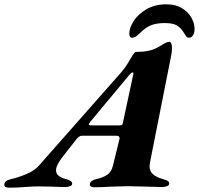

<svg xmlns="http://www.w3.org/2000/svg" viewBox="-88 -866 923 891"><path d="M-68 -8Q-68 -28 -40 -34Q-4 -42 34 -58Q72 -74 93 -98L476 -532Q497 -557 518 -594Q520 -597 526 -607Q532 -617 536 -621Q540 -625 543 -625Q605 -625 640 -644L658 -654Q685 -672 697 -672Q710 -672 710 -642Q710 -623 706 -606L608 -112Q606 -100 606 -95Q606 -72 622 -57.5Q638 -43 671 -34Q685 -30 691 -26Q697 -22 697 -13Q697 -6 686.5 -2Q676 2 666 2Q645 2 589 0Q531 -2 507 -2Q487 -2 431 0Q385 3 347 3Q339 3 334 -0.5Q329 -4 329 -11Q329 -19 337 -25.5Q345 -32 356 -34Q392 -42 411 -56Q430 -70 436 -97L466 -219Q467 -221 467 -224Q467 -236 453 -236H292Q279 -236 266 -219L204 -140Q172 -99 172 -76Q172 -60 184.5 -50Q197 -40 222 -34Q232 -31 239.5 -26Q247 -21 247 -13Q247 -6 237 -2Q227 2 215 2Q192 2 150 0L91 -1Q61 -1 25 2Q12 3 -5.5 4Q-23 5 -45 5Q-68 5 -68 -8ZM465 -284Q473 -284 477 -286Q481 -288 482 -295L529 -514Q531 -520 531 -525Q531 -530 528 -530Q523 -530 516 -523L332 -302Q324 -292 324 -289Q324 -284 342 -284ZM815 -732Q815 -714 808 -702.5Q801 -691 789 -691Q782 -691 778.5 -694.5Q775 -698 771.5 -704Q768 -710 766 -713Q750 -739 731 -749Q712 -759 677 -759Q640 -759 614.5 -749.5Q589 -740 562 -713Q550 -701 542 -696Q534 -691 525 -691Q512 -691 512 -711Q512 -735 531.5 -767Q551 -799 590.5 -822.5Q630 -846 686 -846Q727 -846 756.5 -828Q786 -810 800.5 -783.5Q815 -757 815 -732Z"/></svg>

Font: EB Garamond ExtraBold
Style: Italic
Weight: 800
Italic angle: -17.2°
Designer: Georg Duffner and Octavio Pardo
Foundry: Georg Duffner
Version: Version 1.000